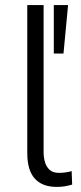

<svg xmlns="http://www.w3.org/2000/svg" viewBox="-20 -725 319 753"><path d="M202 8Q146 8 116.5 -24.5Q87 -57 87 -124V-705H151V-128Q151 -109 156 -90.5Q161 -72 174 -59.5Q187 -47 212 -47Q224 -47 238 -49Q252 -51 261 -54L263 -1Q245 4 232 6Q219 8 202 8ZM191 -515V-705H247L229 -515Z"/></svg>

Font: Nunito Sans 7pt Condensed Light
Style: Regular
Weight: 300
Width: 3
Designer: Vernon Adams
Foundry: Vernon Adams
Version: Version 3.101;gftools[0.9.27]